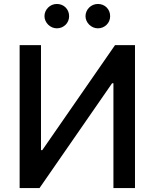

<svg xmlns="http://www.w3.org/2000/svg" viewBox="-20 -957 787 977"><path d="M188.6 -727.3V-193.2H195.3L565.3 -727.3H666.9V0H557.2V-533.4H550.4L181.1 0H79.9V-727.3ZM478 -936.8Q491.5 -936.8 502.8 -932.2Q514.2 -927.6 522.5 -919.2Q530.9 -910.9 535.7 -899.5Q540.5 -888.1 540.5 -874.6Q540.5 -861.5 535.7 -850.3Q530.9 -839.1 522.4 -830.8Q513.8 -822.4 502.5 -817.6Q491.1 -812.9 478 -812.9Q465.6 -812.9 454.2 -817.8Q442.8 -822.8 434.1 -831.3Q425.4 -839.8 420.3 -851Q415.1 -862.2 415.1 -874.6Q415.1 -887.4 420.1 -898.8Q425.1 -910.2 433.8 -918.7Q442.5 -927.2 453.8 -932Q465.2 -936.8 478 -936.8ZM206.3 -874.6Q206.3 -887.4 211.3 -898.8Q216.3 -910.2 225 -918.7Q233.7 -927.2 245 -932Q256.4 -936.8 269.2 -936.8Q282.7 -936.8 294 -932.2Q305.4 -927.6 313.7 -919.2Q322.1 -910.9 326.9 -899.5Q331.7 -888.1 331.7 -874.6Q331.7 -861.5 326.9 -850.3Q322.1 -839.1 313.6 -830.8Q305 -822.4 293.7 -817.6Q282.3 -812.9 269.2 -812.9Q256.7 -812.9 245.4 -817.8Q234 -822.8 225.3 -831.3Q216.6 -839.8 211.5 -851Q206.3 -862.2 206.3 -874.6Z"/></svg>

Font: Inter P Medium
Style: Regular
Weight: 500
Designer: Rasmus Andersson
Foundry: rsms
Version: Version 3.018;git-588b23468